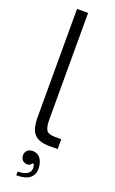

<svg xmlns="http://www.w3.org/2000/svg" viewBox="-185 -804 633 1059"><g transform="rotate(20 131.5 -274.5)"><path d="M183 0Q124 0 96.5 -28Q69 -56 69 -128V-763H134V-138Q134 -94 145.5 -76Q157 -58 197 -58H233V0ZM68 192Q103 192 122.5 180Q142 168 142 146Q142 135 138 122H129Q121 137 104 137Q87 137 76 126Q65 115 65 97Q65 79 77 68Q89 57 109 57Q138 57 154.5 80Q171 103 171 141Q171 174 146.5 194Q122 214 68 214Z"/></g></svg>

Font: Open Sauce One Light
Style: Regular
Weight: 300
Designer: Alfredo Marco Pradil
Foundry: Creative Sauce Fz LLC
Version: Version 1.477